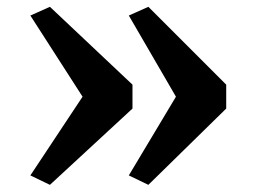

<svg xmlns="http://www.w3.org/2000/svg" viewBox="-20 -570 726 550"><path d="M405 -550.5 628 -327.5V-259L405 -40.5L349 -67.5L484 -293L349 -525.5ZM123 -550.5 359.5 -327.5V-259L123 -40.5L67 -67.5L216.5 -293L67 -525.5Z"/></svg>

Font: Merriweather 36pt ExtraBold
Style: Regular
Weight: 800
Designer: Eben Sorkin
Foundry: Eben Sorkin
Version: Version 2.100